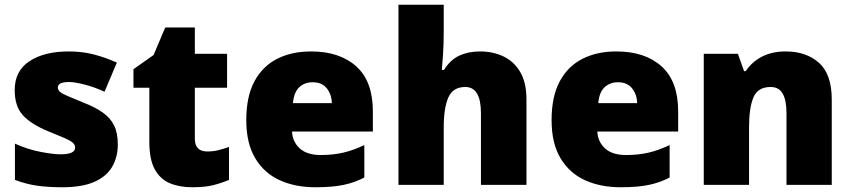

<svg xmlns="http://www.w3.org/2000/svg" viewBox="-20 -780 3593 810"><path d="M477 -170Q477 -118 453.5 -77Q430 -36 378.5 -13Q327 10 243 10Q184 10 137.5 3.5Q91 -3 43 -21V-174Q96 -150 150 -139.5Q204 -129 235 -129Q297 -129 297 -157Q297 -169 287 -178Q277 -187 251.5 -198Q226 -209 179 -228Q110 -257 76 -294.5Q42 -332 42 -400Q42 -481 104.5 -522Q167 -563 270 -563Q325 -563 373 -551Q421 -539 473 -516L421 -393Q380 -412 338 -423Q296 -434 271 -434Q224 -434 224 -411Q224 -401 232.5 -393Q241 -385 265 -375Q289 -365 335 -346Q383 -327 414.5 -304.5Q446 -282 461.5 -250.5Q477 -219 477 -170Z M854 -141Q880 -141 901.5 -146.5Q923 -152 946 -160V-21Q915 -8 880 1Q845 10 791 10Q737 10 696.5 -7Q656 -24 633 -65.5Q610 -107 610 -182V-410H543V-488L628 -548L677 -664H802V-553H938V-410H802V-195Q802 -141 854 -141Z M1292 -563Q1413 -563 1483 -500Q1553 -437 1553 -310V-225H1212Q1214 -182 1244.5 -154Q1275 -126 1333 -126Q1385 -126 1428 -136Q1471 -146 1517 -168V-31Q1477 -10 1429.5 0Q1382 10 1310 10Q1226 10 1160.5 -19.5Q1095 -49 1057 -112Q1019 -175 1019 -273Q1019 -373 1053.5 -437Q1088 -501 1149.5 -532Q1211 -563 1292 -563ZM1299 -433Q1265 -433 1242.5 -412Q1220 -391 1216 -345H1380Q1379 -382 1358.5 -407.5Q1338 -433 1299 -433Z M1852 -652Q1852 -591 1849 -549Q1846 -507 1844 -485H1853Q1880 -528 1918 -545.5Q1956 -563 2005 -563Q2060 -563 2104 -542Q2148 -521 2174.5 -476.5Q2201 -432 2201 -360V0H2009V-302Q2009 -413 1943 -413Q1891 -413 1871.5 -369Q1852 -325 1852 -243V0H1661V-760H1852Z M2580 -563Q2701 -563 2771 -500Q2841 -437 2841 -310V-225H2500Q2502 -182 2532.5 -154Q2563 -126 2621 -126Q2673 -126 2716 -136Q2759 -146 2805 -168V-31Q2765 -10 2717.5 0Q2670 10 2598 10Q2514 10 2448.5 -19.5Q2383 -49 2345 -112Q2307 -175 2307 -273Q2307 -373 2341.5 -437Q2376 -501 2437.5 -532Q2499 -563 2580 -563ZM2587 -433Q2553 -433 2530.5 -412Q2508 -391 2504 -345H2668Q2667 -382 2646.5 -407.5Q2626 -433 2587 -433Z M3295 -563Q3381 -563 3435 -515Q3489 -467 3489 -360V0H3298V-302Q3298 -357 3282 -385Q3266 -413 3231 -413Q3177 -413 3158.5 -369Q3140 -325 3140 -242V0H2949V-553H3093L3119 -480H3126Q3152 -519 3194.5 -541Q3237 -563 3295 -563Z"/></svg>

Font: Noto Kufi Arabic Black
Style: Regular
Weight: 900
Designer: Monotype Design Team, David Williams, Khaled Hosny
Foundry: Google LLC
Version: Version 2.109; ttfautohint (v1.8.4.7-5d5b)